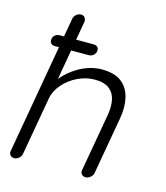

<svg xmlns="http://www.w3.org/2000/svg" viewBox="-111 -825 788 911"><g transform="rotate(15 283.5 -370.0)"><path d="M336.9 -514.6Q400.4 -514.6 434.6 -487.8Q468.8 -460.9 479.5 -415Q490.2 -369.1 480.5 -313.5L430.7 -30.3Q428.7 -18.6 417.5 -9.3Q406.2 0 394.5 0Q380.9 0 374 -8.8Q367.2 -17.6 370.1 -30.3L419.9 -313.5Q426.8 -354.5 420.4 -387.2Q414.1 -419.9 389.2 -439.5Q364.3 -459 317.4 -459Q275.4 -459 234.4 -439.5Q193.4 -419.9 164.6 -386.7Q135.7 -353.5 128.9 -313.5L79.1 -30.3Q77.1 -18.6 66.4 -9.3Q55.7 0 43.9 0Q30.3 0 23.4 -8.8Q16.6 -17.6 19.5 -30.3L138.7 -710Q140.6 -721.7 150.9 -731Q161.1 -740.2 174.8 -740.2Q187.5 -740.2 193.8 -731Q200.2 -721.7 198.2 -710L141.6 -385.7L112.3 -350.6Q120.1 -381.8 143.1 -411.6Q166 -441.4 197.8 -464.8Q229.5 -488.3 265.6 -501.5Q301.8 -514.6 336.9 -514.6ZM93.8 -563.5Q80.1 -563.5 73.2 -570.8Q66.4 -578.1 68.4 -592.8Q70.3 -604.5 80.1 -611.8Q89.8 -619.1 103.5 -619.1H267.6Q281.2 -619.1 288.1 -611.8Q294.9 -604.5 293 -591.8Q291 -579.1 281.2 -571.3Q271.5 -563.5 257.8 -563.5Z"/></g></svg>

Font: Quicksand
Style: Italic
Weight: 400
Designer: Andrew Paglinawan
Foundry: Andrew Paglinawan
Version: Version 3.006